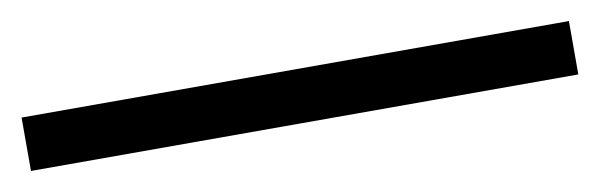

<svg xmlns="http://www.w3.org/2000/svg" viewBox="-30 -56 652 209"><g transform="rotate(-10 296.5 48.5)"><path d="M-6 78H599V19H-6Z"/></g></svg>

Font: Noto Serif CJK TC
Style: Bold
Weight: 700
Designer: Ryoko NISHIZUKA 西塚涼子 (kana & ideographs); Frank Grießhammer (Latin, Greek & Cyrillic); Wenlong ZHANG 张文龙 (bopomofo); San
Foundry: Adobe
Version: Version 2.001;hotconv 1.1.0;makeotfexe 2.6.0